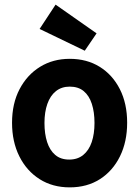

<svg xmlns="http://www.w3.org/2000/svg" viewBox="-20 -794 600 829"><path d="M281 15Q207 15 151 -20.5Q95 -56 63.5 -119Q32 -182 32 -264Q32 -347 64.5 -409Q97 -471 153 -505.5Q209 -540 281 -540Q355 -540 410.5 -505.5Q466 -471 497.5 -409Q529 -347 529 -264Q529 -182 498 -119Q467 -56 411.5 -20.5Q356 15 281 15ZM279 -105Q315 -105 339.5 -125Q364 -145 376 -180.5Q388 -216 388 -263Q388 -310 376.5 -345.5Q365 -381 341.5 -400.5Q318 -420 281 -420Q246 -420 221.5 -400.5Q197 -381 184.5 -345.5Q172 -310 172 -263Q172 -216 183.5 -180.5Q195 -145 218.5 -125Q242 -105 279 -105ZM346 -575 151 -669 220 -774 397 -650Z"/></svg>

Font: Ubuntu Sans Mono
Style: Bold
Weight: 700
Monospace: yes
Designer: Dalton Maag Ltd
Foundry: Dalton Maag Ltd
Version: Version 1.006